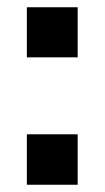

<svg xmlns="http://www.w3.org/2000/svg" viewBox="-20 -509 288 529"><path d="M54 -351V-489H194V-351ZM54 0V-139H194V0Z"/></svg>

Font: Nunito Sans 12pt ExtraLight
Style: Regular
Weight: 200
Designer: Vernon Adams
Foundry: Vernon Adams
Version: Version 3.101;gftools[0.9.27]